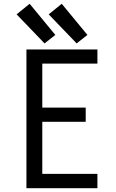

<svg xmlns="http://www.w3.org/2000/svg" viewBox="-20 -997 616 1017"><path d="M120 0H496V-76H204V-352H434V-427H204V-660H496V-735H120ZM216 -767 273 -812 137 -977 68 -921ZM386 -767 443 -812 307 -977 238 -921Z"/></svg>

Font: Iosevka SS01 Extended
Style: Regular
Weight: 400
Width: 7
Monospace: yes
Designer: Belleve Invis
Foundry: Belleve Invis
Version: Version 3.4.7; ttfautohint (v1.8.3)